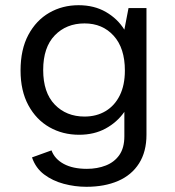

<svg xmlns="http://www.w3.org/2000/svg" viewBox="-20 -527 672 738"><path d="M312 191Q268 191 225 179.5Q182 168 149.5 143.5Q117 119 103 78L178 51Q190 84 225 103Q260 122 314 122Q354 122 387 109Q420 96 439 68.5Q458 41 458 -3V-97Q430 -57 386 -33Q342 -9 284 -9Q221 -9 170 -38Q119 -67 89 -122.5Q59 -178 59 -256Q59 -337 89 -393Q119 -449 169.5 -478Q220 -507 282 -507Q342 -507 387 -481Q432 -455 458 -413L474 -496H543V-9Q543 56 514.5 101Q486 146 434 168.5Q382 191 312 191ZM305 -79Q351 -79 386 -100Q421 -121 440.5 -160.5Q460 -200 460 -256Q460 -342 417 -389.5Q374 -437 305 -437Q235 -437 190.5 -391Q146 -345 146 -258Q146 -171 190.5 -125Q235 -79 305 -79Z"/></svg>

Font: Atkinson Hyperlegible Mono ExtraLight
Style: Regular
Weight: 400
Monospace: yes
Version: Version 2.001